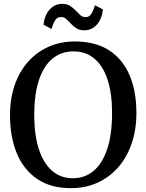

<svg xmlns="http://www.w3.org/2000/svg" viewBox="-20 -967 761 998"><path d="M354.5 11Q246.5 12.5 174.8 -35.8Q103 -84 67.5 -169.8Q32 -255.5 32 -367Q32 -455.5 57 -526.5Q82 -597.5 127.5 -647.8Q173 -698 234.5 -724.8Q296 -751.5 369 -751.5Q476 -751.5 547 -705.5Q618 -659.5 653.5 -576Q689 -492.5 689 -380.5Q689 -292.5 664.2 -220.8Q639.5 -149 594.5 -97.5Q549.5 -46 488.2 -18Q427 10 354.5 11ZM359 -40.5Q420.5 -40.5 466.2 -78.5Q512 -116.5 537.2 -192.2Q562.5 -268 562.5 -380Q562.5 -481 539.2 -552.5Q516 -624 471 -662Q426 -700 361.5 -700Q300 -700 254.2 -663.5Q208.5 -627 183.2 -553.2Q158 -479.5 158 -367Q158 -266.5 181.5 -193.2Q205 -120 249.8 -80.2Q294.5 -40.5 359 -40.5ZM418.5 -809.5Q393.5 -809.5 377 -820Q360.5 -830.5 348.5 -844Q336.5 -857.5 324.5 -868Q312.5 -878.5 297 -878.5Q276.5 -878.5 265.8 -860.2Q255 -842 247.5 -816.5L206 -838.5Q212 -889.5 238.8 -918.2Q265.5 -947 303 -947Q328 -947 344.2 -936.5Q360.5 -926 373 -912.5Q385.5 -899 397.2 -888.5Q409 -878 424.5 -878Q444.5 -877.5 455.5 -896Q466.5 -914.5 473.5 -940L515 -918Q509 -866.5 482.5 -838Q456 -809.5 418.5 -809.5Z"/></svg>

Font: Merriweather 28pt Medium
Style: Regular
Weight: 500
Version: Version 2.100